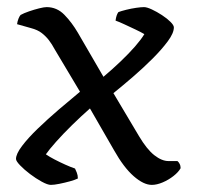

<svg xmlns="http://www.w3.org/2000/svg" viewBox="-20 -520 554 540"><path d="M123 0Q114 0 97.5 -9Q81 -18 64.5 -30.5Q48 -43 36.5 -55Q25 -67 25 -73Q25 -87 42 -109.5Q59 -132 86.5 -158.5Q114 -185 145.5 -212Q177 -239 205 -262L134 -381Q126 -396 117.5 -407Q109 -418 97.5 -427Q86 -436 67 -441L28 -452Q29 -460 32 -467.5Q35 -475 38 -478Q47 -483 61.5 -488Q76 -493 90 -496.5Q104 -500 111 -500Q140 -500 161 -478.5Q182 -457 199 -428L271 -304Q297 -326 320 -348Q343 -370 360 -389.5Q377 -409 386 -424Q376 -430 360 -437.5Q344 -445 329 -452Q314 -459 305 -462Q306 -470 308 -476Q310 -482 313 -486Q321 -489 335 -492.5Q349 -496 363 -498Q377 -500 385 -500Q393 -500 407 -493.5Q421 -487 435.5 -477.5Q450 -468 459.5 -458.5Q469 -449 469 -443Q469 -427 452 -404Q435 -381 409 -355Q383 -329 354 -304Q325 -279 299 -258L371 -137Q393 -100 414 -83.5Q435 -67 454 -67H479Q482 -65 485 -59.5Q488 -54 488 -47Q482 -36 468 -25Q454 -14 437.5 -7Q421 0 407 0Q384 0 356 -24.5Q328 -49 301 -97L233 -215Q208 -193 182.5 -168Q157 -143 137.5 -121Q118 -99 109 -86Q119 -79 133.5 -71.5Q148 -64 163.5 -57Q179 -50 191 -46Q193 -42 196 -34.5Q199 -27 199 -18Q191 -14 176.5 -10Q162 -6 147 -3Q132 0 123 0Z"/></svg>

Font: Texturina Medium 12pt Light
Style: Regular
Weight: 300
Version: Version 1.002